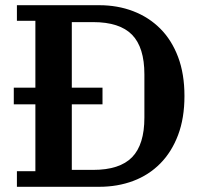

<svg xmlns="http://www.w3.org/2000/svg" viewBox="-20 -718 781 738"><path d="M45 -60H116V-317H33V-381H116V-638H45V-698H361Q432 -698 492 -675Q552 -652 596 -608Q640 -564 664.5 -499Q689 -434 689 -349Q689 -264 664.5 -199Q640 -134 596 -89.5Q552 -45 492 -22.5Q432 0 361 0H45ZM256 -65H338Q440 -65 487.5 -113.5Q535 -162 535 -266V-432Q535 -536 487.5 -584.5Q440 -633 338 -633H256V-381H374V-317H256Z"/></svg>

Font: IBM Plex Serif SemiBold
Style: Regular
Weight: 600
Designer: Mike Abbink, Paul van der Laan, Pieter van Rosmalen
Foundry: Bold Monday
Version: Version 2.5